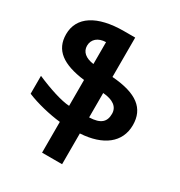

<svg xmlns="http://www.w3.org/2000/svg" viewBox="-216 -863 1176 1254"><g transform="rotate(30 372.0 -236.5)"><path d="M437 -417V-714H353C151 -714 35 -639 35 -508C35 -388 119 -328 286 -307V-112C227 -115 128 -147 29 -190V-55C103 -24 204 0 286 9V241H437V9C607 -1 710 -80 710 -211C710 -336 626 -403 437 -417ZM191 -511C191 -560 229 -592 287 -593V-428C225 -436 191 -466 191 -511ZM437 -112V-296C514 -290 555 -259 555 -207C555 -147 524 -115 437 -112Z"/></g></svg>

Font: Noto Sans Armenian SemiCondensed Extra
Style: Regular
Weight: 800
Width: 4
Designer: Monotype Design Team
Foundry: Monotype Imaging Inc.
Version: Version 1.901